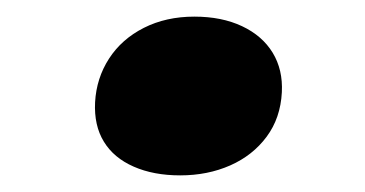

<svg xmlns="http://www.w3.org/2000/svg" viewBox="-20 -585 439 231"><path d="M94.4 -462Q96 -491 111.2 -514.5Q126.4 -538 153.1 -551.5Q179.8 -565 213.8 -565Q246.8 -565 271.2 -553.5Q295.6 -542 308.1 -521.5Q320.5 -501 319.1 -474Q317.5 -443 300.8 -420.5Q284.1 -398 257 -386Q229.8 -374 196.8 -374Q164.8 -374 140.9 -384.5Q116.9 -395 105 -414.5Q93 -434 94.4 -462Z"/></svg>

Font: Literata ExtraBold
Style: Italic
Weight: 800
Italic angle: -2°
Designer: Latin by Veronika Burian and Jose Scaglione. Greek by Irene Vlachou. Cyrillic by Vera Evstafieva
Foundry: TypeTogether
Version: Version 3.002